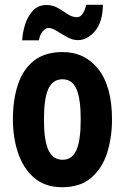

<svg xmlns="http://www.w3.org/2000/svg" viewBox="-20 -825 523 804"><path d="M449 -325Q449 -249 428.5 -184.5Q408 -120 362 -80.5Q316 -41 240 -41Q169 -41 123.5 -80Q78 -119 56 -183.5Q34 -248 34 -325Q34 -408 55.5 -472Q77 -536 123 -571.5Q169 -607 242 -607Q336 -607 392.5 -534.5Q449 -462 449 -325ZM164 -324Q164 -238 182.5 -197Q201 -156 242 -156Q282 -156 300 -196.5Q318 -237 318 -325Q318 -412 300 -452.5Q282 -493 242 -493Q201 -493 182.5 -453Q164 -413 164 -324ZM73 -656Q74 -686 84.5 -720.5Q95 -755 117 -779.5Q139 -804 175 -804Q201 -804 222.5 -791.5Q244 -779 263 -766Q282 -753 303 -753Q317 -753 327 -769Q337 -785 341 -805H411Q410 -733 378 -695Q346 -657 306 -657Q284 -657 261.5 -669.5Q239 -682 218.5 -695Q198 -708 182 -708Q171 -708 158.5 -693Q146 -678 143 -656Z"/></svg>

Font: Noto Sans Tamil UI ExtraCondensed
Style: Bold
Weight: 700
Width: 2
Designer: Jelle Bosma - Monotype Design Team
Foundry: Monotype Imaging Inc.
Version: Version 2.004; ttfautohint (v1.8.4.7-5d5b)